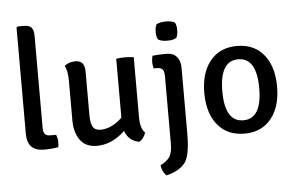

<svg xmlns="http://www.w3.org/2000/svg" viewBox="-60 -826 1744 1135"><g transform="rotate(-5 812.0 -258.0)"><path d="M217 -77H254Q263 -52 263 -33Q263 -14 260 -3Q220 4 175 4Q76 4 76 -99V-729L83 -735H122Q153 -735 165.5 -719.5Q178 -704 178 -669V-122Q178 -77 217 -77Z M357 -155V-388Q357 -448 340 -478Q365 -500 405 -500Q460 -500 460 -435V-180Q460 -128 473 -106Q486 -84 519 -84Q552 -84 586 -100.5Q620 -117 647 -145V-494Q675 -498 698 -498Q721 -498 751 -494V-140Q751 -70 779 -45Q768 -9 740 7Q677 -4 656 -65Q578 9 489 9Q423 9 390 -36Q357 -81 357 -155Z M1027 -408V-18Q1027 119 992 159Q957 201 883 219Q858 195 853 156Q895 135 910 109.5Q925 84 925 32V-366Q925 -394 915.5 -406Q906 -418 882 -418H862Q857 -440 857 -455Q857 -470 862 -493Q898 -497 935 -497H948Q985 -497 1006 -473Q1027 -449 1027 -408ZM902 -587Q893 -605 893 -631.5Q893 -658 902 -676Q923 -688 958 -688Q993 -688 1012 -676Q1021 -658 1021 -631.5Q1021 -605 1012 -587Q996 -574 958 -574Q920 -574 902 -587Z M1509 -42Q1454 13 1364 13Q1274 13 1219 -42Q1148 -113 1148 -247Q1148 -381 1219 -452Q1274 -507 1364 -507Q1454 -507 1509 -452Q1580 -381 1580 -247Q1580 -113 1509 -42ZM1364.5 -428Q1255 -428 1255 -247Q1255 -66 1364.5 -66Q1474 -66 1474 -247Q1474 -428 1364.5 -428Z"/></g></svg>

Font: Signika
Style: Regular
Weight: 400
Designer: Anna Giedrys
Foundry: Anna Giedrys
Version: Version 1.001